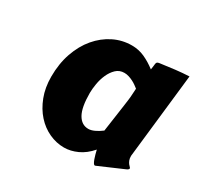

<svg xmlns="http://www.w3.org/2000/svg" viewBox="-107 -840 713 695"><g transform="rotate(30 250.0 -492.5)"><path d="M460 -363.8Q460 -352.5 462.9 -345.5Q465.8 -338.4 469.5 -333.7Q473.1 -329.1 476.1 -326.4Q479 -323.7 479 -321.8Q479 -316.4 467.8 -312L366.2 -268.1Q365.7 -267.6 363.8 -267.6Q360.4 -267.6 357.2 -272.9Q354 -278.3 351.1 -286.4Q348.1 -294.4 345.7 -303.7Q343.3 -313 341.3 -321.3Q317.4 -293.5 289.3 -280.8Q261.2 -268.1 234.4 -268.1Q202.1 -268.1 171.9 -282Q141.6 -295.9 118.2 -322Q94.7 -348.1 80.6 -385Q66.4 -421.9 66.4 -467.8Q66.4 -522 82 -566.9Q97.7 -611.8 124.8 -643.8Q151.9 -675.8 187.5 -693.6Q223.1 -711.4 263.7 -711.4Q292 -711.4 317.1 -700Q342.3 -688.5 365.7 -670.4Q367.7 -682.1 368.2 -689Q368.7 -695.8 370.1 -699.5Q371.6 -703.1 375.5 -704.3Q379.4 -705.6 388.2 -706.5Q416 -710.4 442.9 -713.6Q469.7 -716.8 499.5 -718.3ZM346.7 -507.3Q348.6 -521 350.3 -534.2Q352.1 -547.4 352.5 -558.6L354 -583Q348.6 -587.4 341.3 -592.5Q334 -597.7 325.7 -601.8Q317.4 -606 308.1 -608.9Q298.8 -611.8 289.6 -611.8Q269 -611.8 255.1 -598.4Q241.2 -585 232.7 -565.7Q224.1 -546.4 220.5 -524.7Q216.8 -502.9 216.8 -486.3Q216.8 -426.3 232.7 -398.4Q248.5 -370.6 276.9 -370.6Q288.1 -370.6 302 -377Q315.9 -383.3 330.6 -394.5Z"/></g></svg>

Font: Carter One
Style: Regular
Weight: 400
Designer: vernon adams
Foundry: vernon adams
Version: Version 1.000